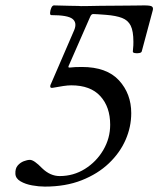

<svg xmlns="http://www.w3.org/2000/svg" viewBox="-20 -683 587 711"><path d="M146 8Q124 8 99 3.5Q74 -1 56 -11.5Q38 -22 37 -39Q36 -59 45.5 -70Q55 -81 68 -86Q81 -91 91 -91Q106 -91 136 -60Q166 -31 201 -31Q252 -31 294.5 -57.5Q337 -84 362.5 -127.5Q388 -171 388 -221Q388 -287 351.5 -327Q315 -367 244 -367Q231 -367 214.5 -364.5Q198 -362 176 -358Q166 -356 166 -363Q166 -368 169 -373L255 -572Q266 -599 248.5 -613Q231 -627 170 -627Q165 -627 165.5 -636Q166 -645 170 -654Q174 -663 180 -663Q216 -662 239 -661.5Q262 -661 270 -661Q275 -660 298 -660.5Q321 -661 353 -661.5Q385 -662 418 -662Q451 -662 477 -662.5Q503 -663 514 -663Q537 -663 542.5 -659Q548 -655 546 -646L505 -493Q504 -488 495.5 -486.5Q487 -485 479 -486.5Q471 -488 472 -493Q472 -500 473 -506Q474 -512 474 -528Q474 -568 464 -588Q454 -608 432 -616.5Q410 -625 373 -628Q335 -631 325 -631Q318 -631 314 -621L236 -443Q229 -431 240 -433Q256 -435 283 -435Q375 -435 420.5 -385.5Q466 -336 466 -264Q466 -213 445 -165Q424 -117 383 -78Q342 -39 282.5 -15.5Q223 8 146 8Z"/></svg>

Font: Junicode SmExp
Style: Italic
Weight: 400
Width: 6
Italic angle: -11°
Designer: Peter S. Baker
Version: Version 2.205; ttfautohint (v1.8.4)